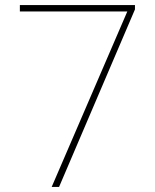

<svg xmlns="http://www.w3.org/2000/svg" viewBox="-20 -734 610 754"><path d="M183 0 480 -689H58V-714H510V-697L212 0Z"/></svg>

Font: Noto Sans Gujarati Thin
Style: Regular
Weight: 100
Designer: Jelle Bosma - Monotype Design Team, Universal Thirst
Foundry: Monotype Imaging Inc.
Version: Version 2.106; ttfautohint (v1.8.4.7-5d5b)